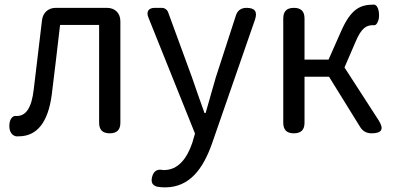

<svg xmlns="http://www.w3.org/2000/svg" viewBox="-20 -577 1710 831"><path d="M501 -271V-485C501 -520 478 -543 443 -543H334H221C189 -543 166 -522 162 -491C150 -391 138 -290 126 -190C117 -110 92 -75 53 -75C52 -75 51 -75 51 -75C36 -78 25 -63 22 -48C17 -22 23 7 49 13C52 13 57 13 61 13C140 13 188 -47 204 -167C217 -268 228 -369 240 -469H409V-46C409 -15 424 0 455 0C486 0 501 -15 501 -46V-271Z M999 -248 1084 -493C1095 -527 1083 -543 1047 -543C1024 -543 1008 -532 1001 -510L914 -242C900 -193 884 -138 870 -88H865C846 -139 828 -194 811 -242L708 -523C704 -535 693 -543 680 -543H653H650C623 -543 612 -527 622 -502L824 1L812 42C789 109 751 159 690 159C689 159 688 159 686 159C660 153 644 164 638 190C633 212 639 225 660 231C670 233 682 234 694 234C802 234 859 152 897 46Z M1206 -271V-46C1206 -15 1221 0 1252 0C1283 0 1298 -15 1298 -46V-245H1351H1404L1539 -27C1550 -9 1567 0 1588 0C1633 0 1643 -18 1619 -56L1471 -285L1518 -394C1545 -459 1567 -468 1596 -468C1597 -468 1598 -468 1599 -468C1609 -466 1617 -484 1619 -494C1623 -514 1620 -553 1600 -557C1599 -557 1599 -557 1598 -557C1539 -557 1499 -539 1456 -441L1402 -319H1298V-497C1298 -528 1283 -543 1252 -543C1221 -543 1206 -528 1206 -497Z"/></svg>

Font: GenSenRounded2 TW R
Style: Regular
Weight: 400
Version: Version 2.100;PS 2.1;hotconv 16.6.51;makeotf.lib2.5.65220 DE